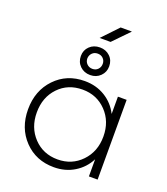

<svg xmlns="http://www.w3.org/2000/svg" viewBox="-162 -1006 990 1138"><g transform="rotate(20 333.0 -437.0)"><path d="M526 -394V-503H581V0H526V-108Q496 -49 439.5 -14.5Q383 20 311 20Q198 20 124.5 -56.5Q51 -133 51 -251Q51 -369 124.5 -446Q198 -523 311 -523Q383 -523 439.5 -488.5Q496 -454 526 -394ZM316 -31Q406 -31 466 -93.5Q526 -156 526 -251Q526 -346 466 -408.5Q406 -471 316 -471Q224 -471 165 -409Q106 -347 106 -251Q106 -156 165.5 -93.5Q225 -31 316 -31ZM327 -567Q288 -567 262.5 -592Q237 -617 237 -655Q237 -692 262.5 -716.5Q288 -741 327 -741Q365 -741 390.5 -716.5Q416 -692 416 -654Q416 -617 390.5 -592Q365 -567 327 -567ZM327 -702Q306 -702 292.5 -688.5Q279 -675 278 -655Q278 -634 292 -620Q306 -606 327 -606Q348 -606 361.5 -620Q375 -634 375 -655Q375 -675 361.5 -688.5Q348 -702 327 -702ZM472 -894 374 -793H305L401 -894Z"/></g></svg>

Font: Metropolitano Light
Style: Regular
Weight: 300
Designer: Fonts by Alex Slobzheninov & Chris M. Simpson / Changes by Cristiano Sobral
Foundry: Fonts by Alex Slobzheninov & Chris M. Simpson / Changes by Cristiano Sobral
Version: Version 1.00;August 30, 2020;FontCreator 13.0.0.2681 64-bit